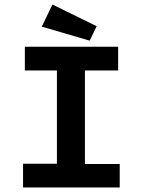

<svg xmlns="http://www.w3.org/2000/svg" viewBox="-20 -830 640 850"><path d="M82 0V-105H232V-518H90V-623H503V-518H356V-104H510V0ZM377 -650 165 -712 212 -810 408 -714Z"/></svg>

Font: Inconsolata Expanded ExtraBold
Style: Regular
Weight: 800
Width: 7
Monospace: yes
Designer: Raph Levien, Cyreal, Brenton Simpson
Foundry: Raph Levien, Cyreal, Google
Version: Version 3.001; ttfautohint (v1.8.2.53-6de2)